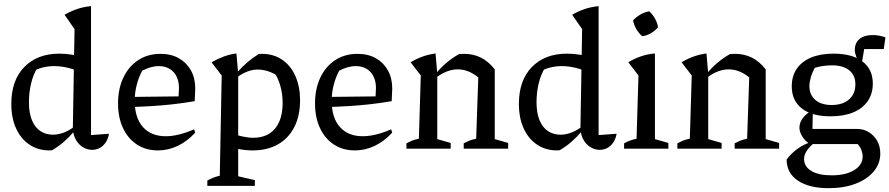

<svg xmlns="http://www.w3.org/2000/svg" viewBox="-20 -776 4641 1002"><path d="M238 9Q179 9 134 -21Q89 -51 64 -105.5Q39 -160 39 -234Q39 -357 107 -426.5Q175 -496 290 -496Q322 -496 357 -490.5Q392 -485 429 -473L415 -393Q335 -431 263 -431Q229 -431 198 -422.5Q167 -414 137 -397L175 -422Q153 -386 142 -339.5Q131 -293 131 -242Q131 -187 146.5 -149Q162 -111 190.5 -92Q219 -73 256 -73Q282 -73 310 -83Q338 -93 368 -115V-92Q344 -63 315 -37.5Q286 -12 252 8Q249 8 245.5 8.5Q242 9 238 9ZM461 6Q438 6 416 -6Q394 -18 379 -41.5Q364 -65 360 -100L369 -624L317 -699Q348 -717 381.5 -728.5Q415 -740 455 -744V-71L549 -78Q544 -50 530.5 -31Q517 -12 499 -3Q481 6 461 6ZM401 -755 400 -756H401Z M804 9Q742 9 695 -21.5Q648 -52 622 -107.5Q596 -163 596 -236Q596 -312 623.5 -370.5Q651 -429 701 -462Q751 -495 818 -495Q873 -495 913.5 -472Q954 -449 976.5 -408.5Q999 -368 999 -313L996 -248Q937 -238 883.5 -232Q830 -226 774 -222.5Q718 -219 650 -217L651 -270L912 -273L914 -316Q914 -369 885.5 -400Q857 -431 808 -431Q787 -431 765 -424.5Q743 -418 722 -407Q703 -371 693 -331Q683 -291 683 -251Q683 -161 726 -113Q769 -65 845 -65Q910 -65 993 -101L999 -84Q957 -38 907 -14.5Q857 9 804 9Z M1298 9Q1264 9 1226 2Q1188 -5 1146 -18L1165 -87Q1208 -72 1241.5 -64.5Q1275 -57 1301 -57Q1375 -57 1415 -104.5Q1455 -152 1455 -239Q1455 -286 1443 -328Q1431 -370 1407 -406L1456 -360Q1392 -413 1325 -413Q1271 -413 1215 -371V-395Q1242 -426 1270 -450Q1298 -474 1330 -494Q1334 -495 1338.5 -495Q1343 -495 1346 -495Q1408 -495 1453 -464Q1498 -433 1522 -378Q1546 -323 1546 -253Q1546 -171 1515.5 -112Q1485 -53 1429.5 -22Q1374 9 1298 9ZM1062 194V166Q1076 159 1090.5 152.5Q1105 146 1127 141L1137 -382L1084 -451Q1116 -469 1148 -481Q1180 -493 1214 -497L1223 -391V144L1310 164V194Z M1832 9Q1770 9 1723 -21.5Q1676 -52 1650 -107.5Q1624 -163 1624 -236Q1624 -312 1651.5 -370.5Q1679 -429 1729 -462Q1779 -495 1846 -495Q1901 -495 1941.5 -472Q1982 -449 2004.5 -408.5Q2027 -368 2027 -313L2024 -248Q1965 -238 1911.5 -232Q1858 -226 1802 -222.5Q1746 -219 1678 -217L1679 -270L1940 -273L1942 -316Q1942 -369 1913.5 -400Q1885 -431 1836 -431Q1815 -431 1793 -424.5Q1771 -418 1750 -407Q1731 -371 1721 -331Q1711 -291 1711 -251Q1711 -161 1754 -113Q1797 -65 1873 -65Q1938 -65 2021 -101L2027 -84Q1985 -38 1935 -14.5Q1885 9 1832 9Z M2101 0V-28Q2114 -35 2129 -41.5Q2144 -48 2166 -52L2176 -382L2123 -451Q2184 -488 2253 -497L2262 -391V-50L2332 -30V0ZM2400 0V-28Q2413 -35 2428.5 -41.5Q2444 -48 2465 -52L2476 -372L2562 -414V-50L2632 -30V0ZM2255 -370 2253 -390Q2281 -424 2311.5 -449.5Q2342 -475 2376 -494Q2383 -494 2389.5 -494.5Q2396 -495 2402 -495Q2450 -495 2489.5 -475.5Q2529 -456 2562 -414L2476 -372Q2425 -414 2369 -414Q2312 -414 2255 -370Z M2887 9Q2828 9 2783 -21Q2738 -51 2713 -105.5Q2688 -160 2688 -234Q2688 -357 2756 -426.5Q2824 -496 2939 -496Q2971 -496 3006 -490.5Q3041 -485 3078 -473L3064 -393Q2984 -431 2912 -431Q2878 -431 2847 -422.5Q2816 -414 2786 -397L2824 -422Q2802 -386 2791 -339.5Q2780 -293 2780 -242Q2780 -187 2795.5 -149Q2811 -111 2839.5 -92Q2868 -73 2905 -73Q2931 -73 2959 -83Q2987 -93 3017 -115V-92Q2993 -63 2964 -37.5Q2935 -12 2901 8Q2898 8 2894.5 8.5Q2891 9 2887 9ZM3110 6Q3087 6 3065 -6Q3043 -18 3028 -41.5Q3013 -65 3009 -100L3018 -624L2966 -699Q2997 -717 3030.5 -728.5Q3064 -740 3104 -744V-71L3198 -78Q3193 -50 3179.5 -31Q3166 -12 3148 -3Q3130 6 3110 6ZM3050 -755 3049 -756H3050Z M3237 0V-28Q3251 -36 3267 -42Q3283 -48 3302 -52L3312 -382L3259 -451Q3290 -470 3325 -482Q3360 -494 3398 -497V-50L3468 -30V0ZM3368 -717Q3386 -701 3398.5 -678.5Q3411 -656 3414 -634Q3400 -616 3377.5 -603Q3355 -590 3332 -587Q3314 -602 3301 -624Q3288 -646 3284 -670Q3300 -687 3322 -700Q3344 -713 3368 -717Z M3515 0V-28Q3528 -35 3543 -41.5Q3558 -48 3580 -52L3590 -382L3537 -451Q3598 -488 3667 -497L3676 -391V-50L3746 -30V0ZM3814 0V-28Q3827 -35 3842.5 -41.5Q3858 -48 3879 -52L3890 -372L3976 -414V-50L4046 -30V0ZM3669 -370 3667 -390Q3695 -424 3725.5 -449.5Q3756 -475 3790 -494Q3797 -494 3803.5 -494.5Q3810 -495 3816 -495Q3864 -495 3903.5 -475.5Q3943 -456 3976 -414L3890 -372Q3839 -414 3783 -414Q3726 -414 3669 -370Z M4304 206Q4203 206 4144.5 167Q4086 128 4085 57Q4109 24 4143.5 -0.5Q4178 -25 4222 -38H4238Q4202 -9 4189 13Q4176 35 4176 53Q4176 93 4214 116Q4252 139 4320 139Q4393 139 4437.5 112Q4482 85 4482 40Q4482 25 4475.5 7.5Q4469 -10 4456 -24H4207Q4180 -41 4166 -65Q4152 -89 4152 -110Q4152 -137 4171 -161.5Q4190 -186 4222 -201L4220 -103H4455Q4487 -103 4514.5 -86Q4542 -69 4558 -40.5Q4574 -12 4574 25Q4574 78 4539.5 119Q4505 160 4444.5 183Q4384 206 4304 206ZM4315 -169Q4217 -169 4164.5 -210Q4112 -251 4112 -325Q4112 -379 4138 -417Q4164 -455 4212.5 -475.5Q4261 -496 4330 -496Q4428 -496 4481.5 -455Q4535 -414 4535 -340Q4535 -287 4508.5 -248.5Q4482 -210 4433 -189.5Q4384 -169 4315 -169ZM4320 -228Q4378 -228 4411 -257Q4444 -286 4444 -336Q4444 -384 4411.5 -409.5Q4379 -435 4323 -435Q4302 -435 4278 -432Q4254 -429 4232 -422Q4218 -396 4211 -371Q4204 -346 4204 -327Q4204 -281 4235 -254.5Q4266 -228 4320 -228ZM4467 -443Q4455 -462 4448 -481.5Q4441 -501 4441 -515Q4441 -552 4465.5 -572.5Q4490 -593 4534 -593Q4549 -593 4565 -590.5Q4581 -588 4601 -581L4592 -520H4490L4477 -443Z"/></svg>

Font: Piazzolla 24pt Medium
Style: Regular
Weight: 500
Designer: Juan Pablo del Peral
Foundry: Huerta Tipografica
Version: Version 2.005